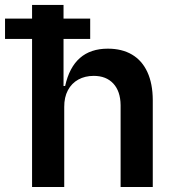

<svg xmlns="http://www.w3.org/2000/svg" viewBox="-67 -747 689 767"><path d="M543.3 -347.3V0H414.8V-327.4Q414.1 -382.5 385.7 -413.2Q357.2 -443.9 307.5 -443.9Q272.7 -443.9 245.9 -429.2Q219.1 -414.4 204.2 -386.4Q189.3 -358.3 189.6 -319.6V0H61.1V-591.6H-46.9V-672.6H61.1V-727.3H186.8V-672.6H293.3V-591.6H186.8V-403.4H193.2Q226.2 -552.6 363.6 -552.6Q420.5 -552.6 460.6 -528.8Q500.7 -505 521.8 -459Q543 -413 543.3 -347.3Z"/></svg>

Font: Riot Sans
Style: Bold
Weight: 600
Designer: Rasmus Andersson
Foundry: rsms
Version: Version 4.001